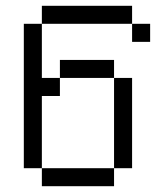

<svg xmlns="http://www.w3.org/2000/svg" viewBox="-20 -645 540 665"><path d="M500 -500V-562.5H437.5V-500ZM125 -62.5V0H375V-62.5ZM125 -62.5Q125 -62.5 125 -312.5H187.5V-375H125V-562.5H62.5Q62.5 -562.5 62.5 -62.5ZM375 -62.5H437.5V-375H375ZM187.5 -375H375V-437.5H187.5ZM125 -562.5H437.5V-625H125Z"/></svg>

Font: BFUnifontExMono
Style: Regular
Weight: 500
Version: Version 15.0.06